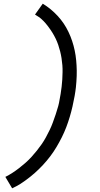

<svg xmlns="http://www.w3.org/2000/svg" viewBox="-20 -861 540 1042"><path d="M46 161 9 99Q29 89 47.5 77Q66 65 84 51Q102 37 119 22Q136 7 151 -9.5Q166 -26 180 -43.5Q194 -61 206.5 -79Q219 -97 229.5 -116.5Q240 -136 249.5 -155.5Q259 -175 266.5 -195.5Q274 -216 282.5 -241Q291 -266 296 -285Q301 -304 303 -318L309 -351Q312 -371 314.5 -390.5Q317 -410 318 -429.5Q319 -449 319.5 -468.5Q320 -488 318.5 -507Q317 -526 314 -545Q311 -564 306.5 -582Q302 -600 296 -617.5Q290 -635 282 -651.5Q274 -668 264.5 -683.5Q255 -699 241.5 -717Q228 -735 216 -747Q204 -759 195 -766L170 -782L212 -841Q235 -827 255 -810.5Q275 -794 293 -774.5Q311 -755 325.5 -733.5Q340 -712 351.5 -688Q363 -664 371.5 -638.5Q380 -613 385.5 -586.5Q391 -560 393.5 -533Q396 -506 396.5 -478Q397 -450 394.5 -416.5Q392 -383 389 -365L385 -340Q380 -312 373.5 -283.5Q367 -255 358.5 -226.5Q350 -198 339.5 -170.5Q329 -143 315.5 -116Q302 -89 286.5 -63Q271 -37 252.5 -12.5Q234 12 213 34.5Q192 57 169 77.5Q146 98 117 119Q88 140 70 149Z"/></svg>

Font: Iosevka Custom
Style: Italic
Weight: 400
Italic angle: -9°
Monospace: yes
Designer: Belleve Invis
Foundry: Belleve Invis
Version: Version 30.3.3; ttfautohint (v1.8.3)